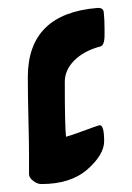

<svg xmlns="http://www.w3.org/2000/svg" viewBox="-20 -461 333 483"><path d="M225 -441Q240 -442 241 -430Q243 -412 243 -389Q243 -389 243 -373Q243 -346 232 -344Q191 -333 167 -309Q143 -285 143 -255Q143 -254 143 -253Q143 -146 146 -117Q158 -120 189 -131.5Q220 -143 227 -145Q228 -145 229 -145.5Q230 -146 231 -146Q242 -146 242 -106Q242 -72 200 -35Q158 2 84 2Q74 2 63.5 -6Q53 -14 53 -23V-69Q53 -101 51.5 -162Q50 -223 50 -269Q51 -427 225 -441Z"/></svg>

Font: Triodion Unicode
Style: Normal
Weight: 400
Version: Version 1.1